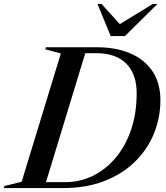

<svg xmlns="http://www.w3.org/2000/svg" viewBox="-62 -955 841 975"><path d="M247 -683.5 168 -704.5 171 -715H431Q526.5 -715 599 -684.2Q671.5 -653.5 712 -593.5Q752.5 -533.5 752.5 -446.5Q752.5 -356.5 719.5 -276Q686.5 -195.5 622.8 -133.2Q559 -71 467.2 -35.5Q375.5 0 258.5 0H-42.5L-39 -10.5L48 -32ZM269 -30Q344 -30 409.8 -62.2Q475.5 -94.5 525.5 -154Q575.5 -213.5 603.8 -296.5Q632 -379.5 632 -482Q632 -579 579.2 -632Q526.5 -685 425 -685H371L171.5 -30ZM737.5 -935 572.5 -772H500L433 -935H453.5L546.5 -832.5L714 -935Z"/></svg>

Font: Newsreader Display Medium
Style: Italic
Weight: 500
Italic angle: -17°
Designer: Hugues Gentile
Foundry: Production Type
Version: Version 1.001